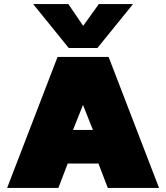

<svg xmlns="http://www.w3.org/2000/svg" viewBox="-20 -924 817 944"><path d="M318 -688 143 -904H316L389 -797L466 -904H634L459 -688ZM15 0 263 -644H514L762 0H510L464 -120H313L267 0ZM339 -285H437L388 -408Z"/></svg>

Font: Boz Display
Style: Regular
Weight: 900
Version: Version 2.000; ttfautohint (v1.8.3)